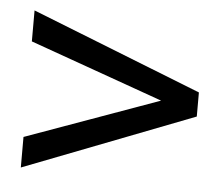

<svg xmlns="http://www.w3.org/2000/svg" viewBox="-36 -488 490 434"><g transform="rotate(5 208.5 -271.0)"><path d="M412.1 -242.2 25.9 -92.8V-162.1L328.6 -271L25.9 -378.9V-449.2L412.1 -296.9Z"/></g></svg>

Font: Twentytwelve Slab
Style: TwentytwelveSlab
Weight: 400
Designer: Domenico Catapano
Version: Version 1.00 2012